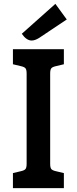

<svg xmlns="http://www.w3.org/2000/svg" viewBox="-20 -975 398 995"><path d="M47 -78 89 -88Q107 -92 112.5 -99.5Q118 -107 118 -126V-594Q118 -613 112.5 -620.5Q107 -628 89 -632L47 -642V-720H311V-642L269 -632Q251 -628 245.5 -620.5Q240 -613 240 -594V-126Q240 -107 245.5 -99.5Q251 -92 269 -88L311 -78V0H47ZM93 -800 267 -955 326 -874 182 -778Q161 -765 144 -765Q117 -765 93 -800Z"/></svg>

Font: Enriqueta SemiBold
Style: Regular
Weight: 600
Designer: Viviana Monsalve, Gustavo Ibarra
Foundry: 72Puntos
Version: Version 2.000